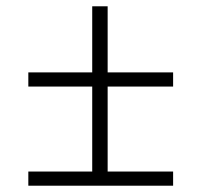

<svg xmlns="http://www.w3.org/2000/svg" viewBox="-20 -590 640 610"><path d="M70 0V-45H273V-315H70V-360H273V-570H322V-360H530V-315H322V-45H530V0Z"/></svg>

Font: Pitagon Sans Mono Thin
Style: Regular
Weight: 100
Monospace: yes
Designer: Travis Tran
Foundry: Pitagon
Version: Version 1.001; ttfautohint (v1.8.4.7-5d5b);gftools[0.9.26]